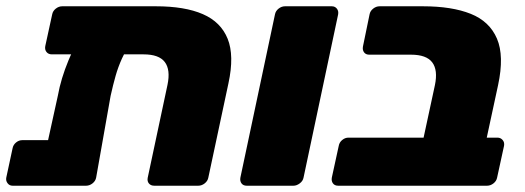

<svg xmlns="http://www.w3.org/2000/svg" viewBox="-24 -591 1670 611"><path d="M141 -418Q130 -418 124 -425.5Q118 -433 120 -444L142 -545Q144 -556 153.5 -563.5Q163 -571 174 -571H472Q564 -571 621.5 -546Q679 -521 700.5 -467.5Q722 -414 703 -326L639 -26Q637 -15 627.5 -7.5Q618 0 607 0H467Q456 0 450 -7Q444 -14 446 -25L509 -321Q519 -369 500.5 -393.5Q482 -418 433 -418ZM297 -495H350Q382 -495 391 -483Q400 -471 392 -458Q376 -431 364 -404.5Q352 -378 344 -350Q336 -322 328 -286L282 -26Q280 -15 270.5 -7.5Q261 0 250 0H16Q6 0 0 -8Q-6 -16 -4 -26L16 -119Q18 -130 27 -137.5Q36 -145 47 -145H129L160 -286Q165 -314 173.5 -342Q182 -370 194 -399Q206 -428 223 -458Q232 -473 248.5 -484Q265 -495 297 -495Z M761 0Q750 0 744.5 -7.5Q739 -15 741 -26L851 -545Q853 -556 862.5 -563.5Q872 -571 883 -571H1032Q1042 -571 1048 -563.5Q1054 -556 1052 -545L942 -26Q940 -15 930 -7.5Q920 0 910 0Z M1052 0Q1041 0 1035.5 -7.5Q1030 -15 1032 -26L1054 -127Q1056 -138 1065 -145.5Q1074 -153 1085 -153H1324L1360 -320Q1370 -368 1351.5 -392.5Q1333 -417 1284 -417H1151Q1140 -417 1134.5 -424.5Q1129 -432 1131 -443L1152 -545Q1154 -556 1163.5 -563.5Q1173 -571 1184 -571H1322Q1414 -571 1474 -547Q1534 -523 1557.5 -468Q1581 -413 1561 -320L1525 -153H1559Q1569 -153 1575.5 -145.5Q1582 -138 1580 -127L1558 -26Q1556 -15 1546.5 -7.5Q1537 0 1526 0Z"/></svg>

Font: Rubik ExtraBold
Style: Italic
Weight: 800
Italic angle: -12°
Designer: Hubert and Fischer
Foundry: Hubert and Fischer
Version: Version 2.300;gftools[0.9.30]